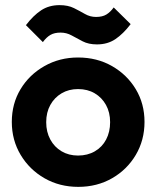

<svg xmlns="http://www.w3.org/2000/svg" viewBox="-20 -718 609 748"><path d="M285 10Q212 10 153.5 -23.5Q95 -57 60.5 -114.5Q26 -172 26 -243Q26 -314 60 -370.5Q94 -427 153 -460.5Q212 -494 284 -494Q358 -494 416.5 -460.5Q475 -427 509 -370.5Q543 -314 543 -243Q543 -172 509 -114.5Q475 -57 416.5 -23.5Q358 10 285 10ZM284 -112Q321 -112 349.5 -128.5Q378 -145 393.5 -174.5Q409 -204 409 -242Q409 -280 393 -309Q377 -338 349 -354.5Q321 -371 284 -371Q248 -371 220 -354.5Q192 -338 176 -309Q160 -280 160 -242Q160 -204 176 -174.5Q192 -145 220 -128.5Q248 -112 284 -112ZM358 -545Q325 -545 302 -557Q279 -569 259 -580Q239 -591 216 -591Q192 -591 176.5 -582Q161 -573 147 -554L81 -620Q110 -658 140.5 -678Q171 -698 212 -698Q245 -698 268 -686.5Q291 -675 311 -663.5Q331 -652 354 -652Q379 -652 394.5 -661.5Q410 -671 423 -689L489 -624Q460 -586 429.5 -565.5Q399 -545 358 -545Z"/></svg>

Font: Outfit SemiBold
Style: Regular
Weight: 600
Designer: Rodrigo Fuenzalida
Foundry: fragTYPE
Version: Version 1.100;gftools[0.9.27]